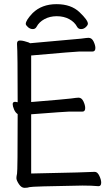

<svg xmlns="http://www.w3.org/2000/svg" viewBox="-20 -894 540 924"><path d="M454 2Q422 -1 377 -1Q132 3 122.5 6.5Q113 10 98 10Q83 10 71 -8Q59 -26 59 -37Q59 -45 62 -58.5Q65 -72 65 -345Q54 -352 47.5 -367.5Q41 -383 41 -393Q41 -404 53 -404L65 -402Q65 -643 62 -679V-685Q62 -699 76 -699Q86 -699 97 -696Q108 -693 117 -690L125 -686L370 -708Q399 -712 406 -712Q422 -712 430.5 -694Q439 -676 439 -663Q439 -646 425 -646H361Q346 -646 130 -627V-403Q301 -417 322 -420Q350 -424 358 -424Q373 -424 381.5 -406Q390 -388 390 -374Q390 -357 377 -357H313Q299 -357 130 -344V-59Q418 -65 436 -67Q449 -67 458 -48Q467 -29 467 -15Q467 2 454 2ZM138 -754Q125 -754 114.5 -763.5Q104 -773 104 -779Q104 -796 137 -831Q181 -874 252 -874Q322 -874 362.5 -835.5Q403 -797 403 -780Q403 -773 393 -763.5Q383 -754 370 -754Q357 -754 351 -765Q339 -788 313 -802Q287 -816 253 -816Q220 -816 194 -802Q168 -788 156 -765Q150 -754 138 -754Z"/></svg>

Font: LXGW WenKai Mono Lite
Style: Regular
Weight: 400
Monospace: yes
Designer: LXGW / Fontworks Inc.
Foundry: LXGW / Fontworks Inc.
Version: Version 1.520; June 14, 2025